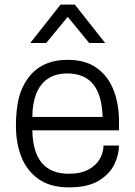

<svg xmlns="http://www.w3.org/2000/svg" viewBox="-20 -800 584 831"><path d="M278 11Q198 11 147 -25Q96 -61 72.5 -121Q49 -181 49 -254Q49 -324 61 -374Q73 -424 103 -464Q161 -541 273 -541Q351 -541 400 -505Q449 -469 472 -409Q495 -349 495 -276V-236H120Q123 -48 278 -48Q330 -48 363.5 -66.5Q397 -85 412.5 -113Q428 -141 428 -170H495Q495 -131 475 -89Q455 -47 407.5 -18Q360 11 278 11ZM424 -294Q419 -482 272 -482Q218 -482 184.5 -457.5Q151 -433 135.5 -390.5Q120 -348 120 -294ZM435 -614H366L273 -727L180 -614H111L242 -780H304Z"/></svg>

Font: Tanohe Sans
Style: Regular
Weight: 400
Designer: Village Type and Design LLC & Cristiano Sobral
Foundry: Cooper Hewitt Smithsonian Design Museum
Version: Version 1.00;September 29, 2021;FontCreator 13.0.0.2655 64-b